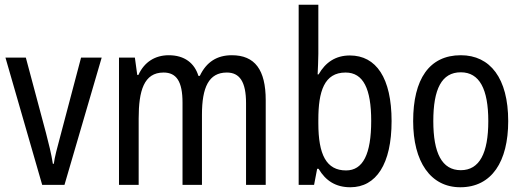

<svg xmlns="http://www.w3.org/2000/svg" viewBox="-20 -780 2210 810"><path d="M158 0H252L409 -537H322L234 -204C222 -160 210 -115 207 -89H203C197 -129 185 -177 174 -219L89 -537H3Z M958 -547C896 -547 851 -519 823 -460H817C801 -513 759 -547 692 -547C635 -547 589 -519 564 -464H559L549 -537H482V0H565V-280C565 -397 587 -474 670 -474C724 -474 750 -437 750 -347V0H832V-296C832 -412 861 -474 937 -474C991 -474 1018 -435 1018 -345V0H1101V-357C1101 -486 1055 -547 958 -547Z M1323 -553V-760H1240V0H1305L1318 -68H1324C1354 -17 1397 10 1458 10C1567 10 1632 -88 1632 -269C1632 -451 1567 -546 1456 -546C1396 -546 1353 -517 1324 -466H1320C1321 -493 1323 -524 1323 -553ZM1438 -474C1513 -474 1546 -405 1546 -270C1546 -129 1511 -61 1440 -61C1357 -61 1323 -127 1323 -260V-275C1323 -395 1348 -474 1438 -474Z M2124 -269C2124 -450 2048 -547 1924 -547C1791 -547 1723 -446 1723 -269C1723 -98 1796 10 1922 10C2055 10 2124 -99 2124 -269ZM1808 -269C1808 -404 1843 -475 1924 -475C2003 -475 2040 -404 2040 -269C2040 -134 2003 -62 1924 -62C1844 -62 1808 -135 1808 -269Z"/></svg>

Font: Noto Sans Lao UI Cond
Style: Regular
Weight: 400
Width: 3
Designer: Monotype Design Team
Foundry: Monotype Imaging Inc.
Version: Version 2.000